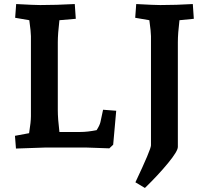

<svg xmlns="http://www.w3.org/2000/svg" viewBox="-20 -730 1024 950"><path d="M54 -58 124 -71Q133 -127 133 -155V-551Q133 -572 125 -630L55 -642L60 -710Q150 -705 179 -705Q258 -705 350 -710L355 -637L274 -630Q266 -562 266 -521V-185Q266 -143 274 -77H377Q413 -77 458 -86Q473 -109 477 -126L490 -187L555 -182L540 -14L521 4L407 0H204L59 5ZM727 -11V-551Q727 -572 719 -630L649 -642L654 -710Q744 -705 773 -705Q852 -705 934 -710L939 -637L868 -630Q860 -564 860 -521V-3Q860 18 811.5 77Q763 136 697 200L650 172Q727 9 727 -11Z"/></svg>

Font: Andada Pro ExtraBold
Style: Regular
Weight: 800
Designer: Carolina Giovagnoli
Foundry: Huerta Tipografica
Version: Version 3.005; ttfautohint (v1.8.4)